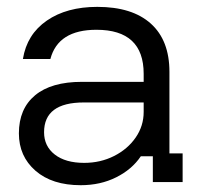

<svg xmlns="http://www.w3.org/2000/svg" viewBox="-20 -530 598 559"><path d="M215 9.2Q131.7 9.2 83.3 -32.9Q35 -75 35 -141.7Q35 -213.3 82.1 -252.5Q129.2 -291.7 218.3 -291.7H398.3V-315Q398.3 -443.3 260.8 -443.3Q149.2 -443.3 126.7 -358.3H46.7Q58.3 -430 116.3 -470Q174.2 -510 263.3 -510Q365 -510 419.2 -461.2Q473.3 -412.5 473.3 -320.8V-83.3H511.7V0H425V-75H390Q364.2 -36.7 318.3 -13.8Q272.5 9.2 215 9.2ZM225 -55.8Q272.5 -55.8 312.1 -75.8Q351.7 -95.8 375 -129.6Q398.3 -163.3 398.3 -204.2V-231.7H224.2Q108.3 -231.7 108.3 -145Q108.3 -104.2 139.6 -80Q170.8 -55.8 225 -55.8Z"/></svg>

Font: Funnel Display Light Light
Style: Regular
Weight: 300
Version: Version 1.000